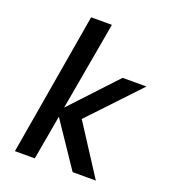

<svg xmlns="http://www.w3.org/2000/svg" viewBox="-143 -894 885 999"><g transform="rotate(20 300.0 -395.0)"><path d="M208.5 -246.5 165 0H55L189.5 -790H304.5L218 -300.5L451 -550H583L324.5 -276L503 0H374.5Z"/></g></svg>

Font: JuliaMono SemiBold
Style: Italic
Weight: 600
Italic angle: -9°
Monospace: yes
Designer: cormullion
Foundry: corm
Version: Version 0.056; ttfautohint (v1.8.4)